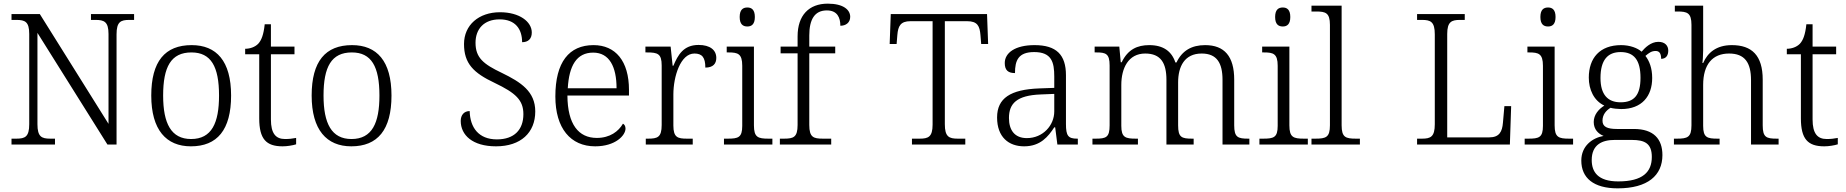

<svg xmlns="http://www.w3.org/2000/svg" viewBox="-20 -791 10105 1051"><path d="M43 0H281V-32H255C208 -32 185 -42 185 -111V-611L568 0H618V-603C618 -672 641 -682 688 -682H714V-714H478V-682H503C550 -682 574 -672 574 -605V-113L198 -714H43V-682H70C117 -682 140 -672 140 -605V-111C140 -42 117 -32 70 -32H43Z M1025 10C1169 10 1245 -80 1245 -268C1245 -457 1165 -544 1029 -544C883 -544 808 -455 808 -268C808 -80 890 10 1025 10ZM1026 -30C917 -30 873 -115 873 -268C873 -425 916 -504 1028 -504C1135 -504 1179 -427 1179 -268C1179 -118 1139 -30 1026 -30Z M1527 10C1552 10 1582 5 1601 -1V-36C1580 -32 1563 -30 1540 -30C1489 -30 1463 -61 1463 -137V-494H1592V-536H1463V-658H1429C1423 -601 1411 -570 1393 -551C1375 -533 1348 -524 1322 -524V-494H1399V-143C1399 -30 1437 10 1527 10Z M1903 10C2047 10 2123 -80 2123 -268C2123 -457 2043 -544 1907 -544C1761 -544 1686 -455 1686 -268C1686 -80 1768 10 1903 10ZM1904 -30C1795 -30 1751 -115 1751 -268C1751 -425 1794 -504 1906 -504C2013 -504 2057 -427 2057 -268C2057 -118 2017 -30 1904 -30Z M2695 10C2831 10 2910 -65 2910 -181C2910 -290 2832 -341 2727 -392C2626 -440 2583 -475 2583 -557C2583 -632 2629 -685 2715 -685C2800 -685 2838 -633 2838 -560C2871 -560 2891 -578 2891 -613C2891 -672 2824 -724 2717 -724C2601 -724 2520 -654 2520 -550C2520 -444 2571 -392 2688 -337C2803 -282 2845 -243 2845 -166C2845 -81 2795 -28 2700 -28C2600 -28 2553 -93 2551 -183C2520 -183 2502 -161 2502 -129C2502 -52 2566 10 2695 10Z M3238 10C3349 10 3404 -50 3404 -87C3404 -101 3398 -110 3390 -114C3366 -72 3319 -36 3247 -36C3147 -36 3087 -110 3086 -268H3423V-299C3423 -457 3349 -544 3229 -544C3095 -544 3020 -451 3020 -263C3020 -89 3103 10 3238 10ZM3355 -308H3088C3095 -431 3136 -503 3227 -503C3316 -503 3355 -425 3355 -308Z M3515 0H3772V-32H3741C3690 -32 3666 -38 3666 -104V-274C3666 -372 3705 -498 3781 -498C3823 -498 3841 -477 3841 -421C3884 -421 3901 -443 3901 -474C3901 -517 3867 -545 3804 -545C3721 -545 3691 -490 3666 -431H3662L3651 -536H3513V-504H3522C3580 -504 3602 -497 3602 -433V-107C3602 -39 3579 -32 3527 -32H3515Z M4071 -646C4094 -646 4112 -658 4112 -698C4112 -738 4094 -750 4071 -750C4047 -750 4029 -738 4029 -698C4029 -658 4047 -646 4071 -646ZM3943 0H4208V-32H4187C4129 -32 4107 -39 4107 -105V-536H3958V-504H3968C4019 -504 4043 -497 4043 -431V-102C4043 -38 4021 -32 3963 -32H3943Z M4249 0H4530V-32H4485C4433 -32 4410 -39 4410 -107V-499H4552V-536H4410V-597C4410 -684 4439 -734 4506 -734C4564 -734 4580 -694 4580 -650C4610 -650 4634 -667 4634 -699C4634 -737 4597 -771 4511 -771C4408 -771 4346 -707 4346 -592V-536H4253V-499H4346V-107C4346 -39 4323 -32 4271 -32H4249Z M4972 0H5264V-32H5223C5175 -32 5152 -42 5152 -111V-675H5274C5331 -675 5343 -648 5347 -599L5351 -550H5389L5383 -714H4856L4850 -550H4888L4892 -599C4896 -648 4909 -675 4964 -675H5085V-109C5085 -41 5061 -32 5014 -32H4972Z M5586 10C5676 10 5718 -44 5751 -94H5756L5768 0H5880V-32H5876C5827 -32 5815 -48 5815 -112V-379C5815 -491 5763 -544 5643 -544C5537 -544 5480 -502 5480 -446C5480 -406 5499 -391 5536 -391C5536 -460 5554 -506 5641 -506C5737 -506 5751 -450 5751 -372V-310L5668 -307C5512 -301 5438 -254 5438 -148C5438 -40 5502 10 5586 10ZM5601 -35C5533 -35 5503 -80 5503 -145C5503 -224 5545 -269 5677 -274L5751 -277V-181C5751 -105 5689 -35 5601 -35Z M5960 0H6209V-32H6198C6141 -32 6118 -38 6118 -102V-326C6118 -417 6156 -498 6249 -498C6334 -498 6365 -446 6365 -354V0H6514V-32H6506C6448 -32 6429 -39 6429 -105V-340C6429 -427 6464 -498 6558 -498C6641 -498 6672 -446 6672 -354V0H6819V-32H6813C6756 -32 6736 -39 6736 -105V-355C6736 -483 6682 -544 6577 -544C6503 -544 6451 -514 6420 -449H6414C6394 -510 6348 -544 6271 -544C6206 -544 6154 -521 6120 -450H6115L6107 -536H5972V-504H5982C6033 -504 6054 -497 6054 -433V-105C6054 -39 6035 -32 5977 -32H5960Z M7002 -646C7025 -646 7043 -658 7043 -698C7043 -738 7025 -750 7002 -750C6978 -750 6960 -738 6960 -698C6960 -658 6978 -646 7002 -646ZM6874 0H7139V-32H7118C7060 -32 7038 -39 7038 -105V-536H6889V-504H6899C6950 -504 6974 -497 6974 -431V-102C6974 -38 6952 -32 6894 -32H6874Z M7159 0H7424V-32H7403C7346 -32 7324 -39 7324 -105V-760H7159V-728H7185C7236 -728 7260 -721 7260 -655V-105C7260 -39 7238 -32 7180 -32H7159Z M7737 0H8245L8252 -210H8215L8207 -119C8203 -71 8188 -39 8132 -39H7902V-605C7902 -672 7926 -682 7972 -682H7998V-714H7737V-682H7764C7811 -682 7834 -672 7834 -603V-111C7834 -42 7811 -32 7764 -32H7737Z M8454 -646C8477 -646 8495 -658 8495 -698C8495 -738 8477 -750 8454 -750C8430 -750 8412 -738 8412 -698C8412 -658 8430 -646 8454 -646ZM8326 0H8591V-32H8570C8512 -32 8490 -39 8490 -105V-536H8341V-504H8351C8402 -504 8426 -497 8426 -431V-102C8426 -38 8404 -32 8346 -32H8326Z M8835 240C9000 240 9080 169 9080 58C9080 -30 9032 -85 8924 -85H8831C8778 -85 8752 -97 8752 -130C8752 -164 8772 -186 8796 -201C8808 -197 8838 -194 8854 -194C8968 -194 9024 -265 9024 -364C9024 -419 9008 -458 8987 -485C9006 -501 9020 -512 9043 -512C9066 -512 9073 -494 9073 -469C9100 -469 9112 -488 9112 -514C9112 -540 9095 -562 9058 -562C9016 -562 8984 -529 8966 -508C8944 -528 8902 -544 8854 -544C8737 -544 8677 -473 8677 -366C8677 -302 8704 -240 8762 -213C8730 -193 8704 -162 8704 -123C8704 -82 8730 -58 8758 -47C8696 -36 8636 8 8636 88C8636 183 8703 240 8835 240ZM8851 -231C8781 -231 8741 -273 8741 -364C8741 -462 8780 -506 8851 -506C8924 -506 8960 -463 8960 -365C8960 -269 8924 -231 8851 -231ZM8838 202C8726 202 8693 149 8693 85C8693 0 8751 -25 8818 -25H8913C8984 -25 9022 -5 9022 68C9022 150 8973 202 8838 202Z M9143 0H9393V-32H9382C9325 -32 9303 -38 9303 -102V-326C9303 -438 9354 -498 9445 -498C9531 -498 9565 -448 9565 -352V0H9716V-32H9706C9649 -32 9629 -39 9629 -105V-355C9629 -488 9569 -544 9460 -544C9375 -544 9327 -502 9303 -446H9299C9300 -451 9303 -486 9303 -514V-760H9148V-728H9163C9215 -728 9239 -721 9239 -655V-105C9239 -39 9217 -32 9159 -32H9143Z M9966 10C9991 10 10021 5 10040 -1V-36C10019 -32 10002 -30 9979 -30C9928 -30 9902 -61 9902 -137V-494H10031V-536H9902V-658H9868C9862 -601 9850 -570 9832 -551C9814 -533 9787 -524 9761 -524V-494H9838V-143C9838 -30 9876 10 9966 10Z"/></svg>

Font: Noto Serif Tamil Light
Style: Italic
Weight: 300
Italic angle: -12°
Designer: Indian Type Foundry, Tom Grace, and the Monotype Design Team
Foundry: Monotype Imaging Inc.
Version: Version 2.003